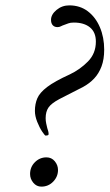

<svg xmlns="http://www.w3.org/2000/svg" viewBox="-20 -681 408 715"><path d="M150 -176Q147 -176 137 -191Q127 -206 118.5 -227.5Q110 -249 110 -268Q110 -294 119 -315Q128 -336 155.5 -357Q183 -378 240 -404Q278 -422 307.5 -452Q337 -482 337 -526Q337 -561 315 -579Q293 -597 255 -597Q242 -597 234.5 -594Q227 -591 221 -589Q212 -586 206.5 -583Q201 -580 194 -580Q183 -580 176.5 -587Q170 -594 170 -607Q170 -627 190.5 -644Q211 -661 238 -661Q278 -661 307 -639Q336 -617 352 -579.5Q368 -542 368 -496Q368 -460 358 -433.5Q348 -407 330.5 -388.5Q313 -370 289 -357L201 -312Q171 -296 160.5 -280.5Q150 -265 150 -241Q150 -231 152 -221.5Q154 -212 156 -204Q158 -198 159.5 -192.5Q161 -187 161 -182Q161 -178 157 -177Q153 -176 150 -176ZM134 14Q116 14 104 -0.5Q92 -15 92 -33Q92 -59 110 -77Q128 -95 153 -95Q172 -95 184 -80.5Q196 -66 196 -48Q196 -23 178 -4.5Q160 14 134 14Z"/></svg>

Font: EB Garamond
Style: Italic
Weight: 400
Italic angle: -17.2°
Designer: Georg Duffner and Octavio Pardo
Foundry: Georg Duffner
Version: Version 1.001